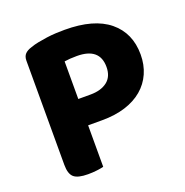

<svg xmlns="http://www.w3.org/2000/svg" viewBox="-116 -728 810 840"><g transform="rotate(-20 289.0 -307.5)"><path d="M227 -194V-1Q216 2 196 4.5Q176 7 154 7Q107 7 88.5 -9Q70 -25 70 -67V-552Q70 -572 80.5 -583Q91 -594 111 -600Q127 -606 147.5 -610Q168 -614 189.5 -617Q211 -620 232.5 -621Q254 -622 273 -622Q409 -622 479 -564.5Q549 -507 549 -407Q549 -359 531.5 -319.5Q514 -280 481 -252Q448 -224 400.5 -209Q353 -194 293 -194ZM283 -317Q332 -317 361 -339.5Q390 -362 390 -407Q390 -496 284 -496Q266 -496 252.5 -495Q239 -494 226 -492V-317Z"/></g></svg>

Font: Baloo Bhai 2
Style: Bold
Weight: 700
Designer: Supriya Tembe, Noopur Datye and Ek Type
Foundry: Ek Type
Version: Version 1.640;PS 1.000;hotconv 16.6.51;makeotf.lib2.5.65220;